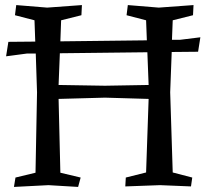

<svg xmlns="http://www.w3.org/2000/svg" viewBox="-20 -730 819 757"><path d="M35 7 41 -30 120 -49 126 -366 121 -519H87L4 -508L13 -565L119 -566L116 -650L39 -670L44 -710L166 -700L303 -710L301 -670L221 -650L218 -567L559 -571L556 -650L479 -670L484 -710L606 -700L743 -710L741 -670L661 -650L658 -573H689L770 -583L761 -526L657 -525L651 -366L661 -50L738 -30L733 5L611 0L474 5L476 -30L556 -50L566 -340L394 -345L211 -340L218 -49L298 -30L288 7L171 0ZM211 -395 394 -392 566 -395 561 -524 216 -520Z"/></svg>

Font: Alike Angular
Style: Regular
Weight: 400
Designer: Sveta Sebyakina
Foundry: Cyreal (www.cyreal.org)
Version: Version 1.300; ttfautohint (v1.8.4.7-5d5b)